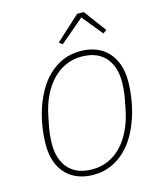

<svg xmlns="http://www.w3.org/2000/svg" viewBox="-135 -1020 932 1127"><g transform="rotate(-15 331.5 -457.0)"><path d="M293 12Q243 12 201 -3.5Q159 -19 129 -50Q99 -81 82.5 -125.5Q66 -170 66 -229Q66 -280 74.5 -336Q83 -392 100.5 -445.5Q118 -499 145 -547Q172 -595 209.5 -631Q247 -667 295 -688.5Q343 -710 403 -710Q453 -710 495 -694.5Q537 -679 567 -648Q597 -617 613.5 -572Q630 -527 630 -469Q630 -418 621.5 -362Q613 -306 595.5 -252.5Q578 -199 551 -151Q524 -103 486.5 -67Q449 -31 400.5 -9.5Q352 12 293 12ZM295 -21Q347 -21 392 -41Q437 -61 472.5 -98.5Q508 -136 533.5 -189.5Q559 -243 572 -309L585 -375Q590 -404 592 -429Q594 -454 594 -474Q594 -568 544.5 -622.5Q495 -677 401 -677Q349 -677 304 -656.5Q259 -636 223.5 -598.5Q188 -561 162.5 -508Q137 -455 124 -389L111 -323Q106 -294 104 -269Q102 -244 102 -224Q102 -130 151.5 -75.5Q201 -21 295 -21ZM483 -926 584 -790 562 -775 461 -899 315 -775 295 -791 443 -926Z"/></g></svg>

Font: IBM Plex Sans ExtLt
Style: Italic
Weight: 200
Italic angle: -11°
Designer: Mike Abbink, Paul van der Laan, Pieter van Rosmalen
Foundry: Bold Monday
Version: Version 3.005